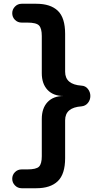

<svg xmlns="http://www.w3.org/2000/svg" viewBox="-20 -844 565 1020"><path d="M95 156Q74 156 59.5 141Q45 126 45 106Q45 85 59.5 70.5Q74 56 95 56H125Q173 56 187.5 41Q202 26 202 -14V-212Q202 -269 232.5 -301.5Q263 -334 318 -334Q263 -334 232.5 -366.5Q202 -399 202 -455V-653Q202 -693 187.5 -708.5Q173 -724 125 -724H95Q74 -724 59.5 -738.5Q45 -753 45 -774Q45 -794 59.5 -809Q74 -824 95 -824H173Q248 -824 287 -787Q326 -750 326 -664V-463Q326 -395 413 -389Q434 -388 447 -371.5Q460 -355 460 -334Q460 -313 447 -297Q434 -281 413 -279Q326 -273 326 -205V-4Q326 81 287 118.5Q248 156 173 156Z"/></svg>

Font: Zen Maru Gothic Black
Style: Regular
Weight: 900
Designer: Yoshimichi Ohira
Foundry: Positype
Version: Version 1.001